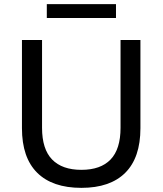

<svg xmlns="http://www.w3.org/2000/svg" viewBox="-20 -898 785 927"><path d="M373 9Q233 9 159.5 -64Q86 -137 86 -279V-705H183V-281Q183 -178 231.5 -128Q280 -78 373 -78Q466 -78 514 -128Q562 -178 562 -281V-705H658V-279Q658 -137 585 -64Q512 9 373 9ZM206 -811V-878H540V-811Z"/></svg>

Font: Nunito Sans 10pt Medium
Style: Regular
Weight: 500
Designer: Vernon Adams
Foundry: Vernon Adams
Version: Version 3.101;gftools[0.9.27]